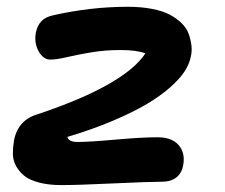

<svg xmlns="http://www.w3.org/2000/svg" viewBox="-20 -489 656 561"><path d="M159.2 51.8Q122.1 51.8 94.2 44.4Q66.4 37.1 51 24.7Q35.6 12.2 26.6 -4.6Q17.6 -21.5 17.6 -40.3Q17.6 -59.1 21 -79.1Q32.7 -139.2 91.8 -155.8Q343.3 -240.2 404.8 -333Q380.4 -342.8 332 -342.8Q286.6 -342.8 245.8 -335.9Q205.1 -329.1 175.3 -322Q145.5 -314.9 127 -314.9Q106 -314.9 92.5 -339.8Q79.1 -364.7 85 -395Q89.8 -415.5 101.3 -427.5Q112.8 -439.5 137.2 -444.8Q246.6 -469.2 353 -469.2Q392.1 -469.2 423.8 -463.1Q455.6 -457 475.8 -446.3Q496.1 -435.5 510.7 -421.1Q525.4 -406.7 531.2 -390.4Q537.1 -374 539.3 -356.4Q541.5 -338.9 537.1 -321.8Q533.2 -301.8 519.3 -280.3Q505.4 -258.8 477.3 -233.9Q449.2 -209 409.4 -185.3Q369.6 -161.6 309.8 -136.2Q250 -110.8 176.8 -88.9Q180.7 -74.2 206.1 -74.2Q241.2 -74.2 317.9 -81.1Q394.5 -87.9 439.9 -87.9Q482.9 -87.9 502.4 -64.5Q522 -41 515.1 -5.9Q511.2 16.6 495.4 29.3Q479.5 42 453.1 42Q415.5 42 311.3 46.9Q207 51.8 159.2 51.8Z"/></svg>

Font: Shantell Sans Bouncy
Style: Italic
Weight: 600
Italic angle: -11.31°
Designer: Stephen Nixon, Anya Danilova, Shantell Martin
Foundry: Arrow Type
Version: Version 1.006;[9816181b4]